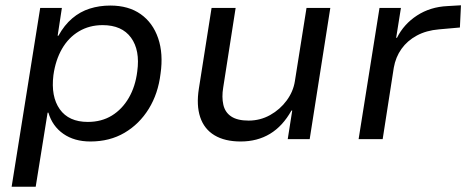

<svg xmlns="http://www.w3.org/2000/svg" viewBox="-20 -526 1763 726"><path d="M24 180 132 -496H214L198 -391H201Q223 -431 253 -456.5Q283 -482 319.5 -493.5Q356 -505 397 -505Q466 -505 512 -472.5Q558 -440 578 -381.5Q598 -323 587 -247Q578 -172 542.5 -114.5Q507 -57 451 -24Q395 9 322 9Q261 9 219.5 -20Q178 -49 163 -100H160L115 180ZM312 -65Q364 -65 403 -89Q442 -113 467 -156Q492 -199 499 -256Q510 -336 475.5 -383.5Q441 -431 368 -431Q318 -431 278.5 -407.5Q239 -384 214.5 -341.5Q190 -299 182 -242Q172 -161 206 -113Q240 -65 312 -65Z M890 9Q830 9 791 -14.5Q752 -38 737 -83Q722 -128 732 -191L780 -496H871L824 -195Q818 -159 824.5 -130Q831 -101 854.5 -85.5Q878 -70 920 -70Q964 -70 1001.5 -91Q1039 -112 1064 -146Q1089 -180 1095 -219L1139 -496H1229L1151 0H1068L1085 -108H1082Q1049 -49 1001 -20Q953 9 890 9Z M1336 0 1415 -496H1496L1478 -383H1481Q1507 -435 1557 -467.5Q1607 -500 1672 -503L1723 -506L1719 -422L1640 -415Q1592 -411 1556 -391.5Q1520 -372 1498 -341Q1476 -310 1469 -270L1427 0Z"/></svg>

Font: Nunito Sans 7pt
Style: Italic
Weight: 400
Italic angle: -9°
Designer: Vernon Adams
Foundry: Vernon Adams
Version: Version 3.101;gftools[0.9.27]